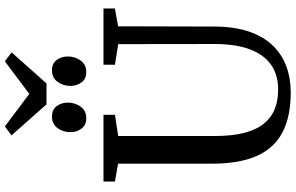

<svg xmlns="http://www.w3.org/2000/svg" viewBox="-228 -950 1186 770"><g transform="rotate(-90 365.0 -565.0)"><path d="M379.5 8Q282 8 218.5 -25.5Q155 -59 124.2 -129.2Q93.5 -199.5 93.5 -309V-684.5L22 -697V-743H289.5V-697L204.5 -684V-297.5Q204.5 -226 217.5 -177.2Q230.5 -128.5 255 -98.8Q279.5 -69 313.8 -55.8Q348 -42.5 390.5 -42.5Q451 -42.5 491.8 -72Q532.5 -101.5 553 -158.2Q573.5 -215 573.5 -296.5L573 -684L490.5 -697V-743H716V-697L644.5 -684.5L643.5 -301.5Q643.5 -220 624 -161.5Q604.5 -103 568.8 -65.5Q533 -28 484.8 -10Q436.5 8 379.5 8ZM275 -812Q249 -812 234.5 -830.8Q220 -849.5 220 -875.5Q220 -904.5 236.2 -927Q252.5 -949.5 282.5 -949.5H283.5Q310 -949.5 324.2 -931Q338.5 -912.5 338.5 -886Q338.5 -857 322.2 -834.5Q306 -812 276 -812ZM460 -812Q434 -812 419.8 -830.8Q405.5 -849.5 405.5 -875.5Q405.5 -904.5 421.8 -927Q438 -949.5 467.5 -949.5H468.5Q495 -949.5 509.2 -931Q523.5 -912.5 523.5 -886Q523.5 -857 507.2 -834.5Q491 -812 461 -812ZM331.5 -971.5 207 -1112 243 -1138.5 373.5 -1040.5 504 -1138.5 540 -1111.5 415.5 -971.5Z"/></g></svg>

Font: Merriweather 36pt
Style: Regular
Weight: 400
Designer: Eben Sorkin
Foundry: Eben Sorkin
Version: Version 2.100